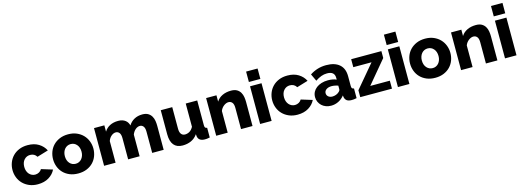

<svg xmlns="http://www.w3.org/2000/svg" viewBox="-0 -1652 7032 2584"><g transform="rotate(-15 3515.5 -360.0)"><path d="M24 -263Q24 -317 43 -366.5Q62 -416 98 -453.5Q134 -491 186.5 -513Q239 -535 306 -535Q397 -535 459 -496.5Q521 -458 552 -396L396 -349Q365 -399 305 -399Q255 -399 221.5 -362Q188 -325 188 -263Q188 -232 197 -206.5Q206 -181 222 -163Q238 -145 259.5 -135Q281 -125 305 -125Q335 -125 360 -139.5Q385 -154 397 -177L553 -129Q524 -68 460.5 -29Q397 10 306 10Q240 10 187.5 -12.5Q135 -35 98.5 -72.5Q62 -110 43 -159.5Q24 -209 24 -263Z M870 10Q803 10 750.5 -12Q698 -34 662 -71.5Q626 -109 607.5 -158.5Q589 -208 589 -262Q589 -316 607.5 -365.5Q626 -415 662 -452.5Q698 -490 750.5 -512.5Q803 -535 870 -535Q937 -535 989 -512.5Q1041 -490 1077 -452.5Q1113 -415 1132 -365.5Q1151 -316 1151 -262Q1151 -208 1132.5 -158.5Q1114 -109 1078 -71.5Q1042 -34 989.5 -12Q937 10 870 10ZM753 -262Q753 -200 786 -162.5Q819 -125 870 -125Q895 -125 916 -135Q937 -145 952.5 -163Q968 -181 977 -206.5Q986 -232 986 -262Q986 -324 953 -361.5Q920 -399 870 -399Q845 -399 823.5 -389Q802 -379 786.5 -361Q771 -343 762 -317.5Q753 -292 753 -262Z M2060 0H1900V-295Q1900 -347 1881 -370.5Q1862 -394 1832 -394Q1816 -394 1799.5 -387Q1783 -380 1769 -367.5Q1755 -355 1743.5 -338Q1732 -321 1725 -301V0H1565V-295Q1565 -347 1546 -370.5Q1527 -394 1497 -394Q1465 -394 1434.5 -368.5Q1404 -343 1390 -301V0H1230V-525H1374V-437Q1403 -485 1452.5 -510Q1502 -535 1568 -535Q1601 -535 1625.5 -527Q1650 -519 1668 -505Q1686 -491 1697 -472.5Q1708 -454 1713 -433Q1743 -482 1792 -508.5Q1841 -535 1904 -535Q1954 -535 1984.5 -516.5Q2015 -498 2032 -468.5Q2049 -439 2054.5 -404Q2060 -369 2060 -336Z M2324 10Q2243 10 2201.5 -40.5Q2160 -91 2160 -189V-525H2320V-224Q2320 -176 2339 -150.5Q2358 -125 2393 -125Q2425 -125 2455 -142Q2485 -159 2508 -201V-525H2668V-180Q2668 -156 2675.5 -146.5Q2683 -137 2702 -135V0Q2679 5 2663 6.5Q2647 8 2634 8Q2548 8 2536 -59L2533 -91Q2497 -39 2443.5 -14.5Q2390 10 2324 10Z M3298 0H3138V-295Q3138 -347 3118.5 -370.5Q3099 -394 3067 -394Q3050 -394 3033 -387Q3016 -380 3000 -367.5Q2984 -355 2971.5 -338Q2959 -321 2952 -301V0H2792V-525H2936V-437Q2965 -484 3018 -509.5Q3071 -535 3140 -535Q3191 -535 3222 -516.5Q3253 -498 3270 -468.5Q3287 -439 3292.5 -404Q3298 -369 3298 -336Z M3404 0V-525H3564V0ZM3404 -585V-730H3564V-585Z M3643 -263Q3643 -317 3662 -366.5Q3681 -416 3717 -453.5Q3753 -491 3805.5 -513Q3858 -535 3925 -535Q4016 -535 4078 -496.5Q4140 -458 4171 -396L4015 -349Q3984 -399 3924 -399Q3874 -399 3840.5 -362Q3807 -325 3807 -263Q3807 -232 3816 -206.5Q3825 -181 3841 -163Q3857 -145 3878.5 -135Q3900 -125 3924 -125Q3954 -125 3979 -139.5Q4004 -154 4016 -177L4172 -129Q4143 -68 4079.5 -29Q4016 10 3925 10Q3859 10 3806.5 -12.5Q3754 -35 3717.5 -72.5Q3681 -110 3662 -159.5Q3643 -209 3643 -263Z M4393 10Q4354 10 4320.5 -2.5Q4287 -15 4263 -37.5Q4239 -60 4225 -90.5Q4211 -121 4211 -157Q4211 -196 4227.5 -228Q4244 -260 4274 -283Q4304 -306 4345 -319Q4386 -332 4436 -332Q4469 -332 4500 -326.5Q4531 -321 4554 -310V-334Q4554 -425 4449 -425Q4406 -425 4367 -410.5Q4328 -396 4285 -367L4238 -467Q4290 -501 4346 -518Q4402 -535 4465 -535Q4584 -535 4649 -479Q4714 -423 4714 -315V-180Q4714 -156 4721.5 -146.5Q4729 -137 4748 -135V0Q4727 5 4710 6.5Q4693 8 4679 8Q4634 8 4611 -9.5Q4588 -27 4582 -59L4579 -83Q4544 -38 4495.5 -14Q4447 10 4393 10ZM4440 -105Q4466 -105 4490.5 -114Q4515 -123 4531 -138Q4554 -156 4554 -176V-226Q4533 -234 4508.5 -238.5Q4484 -243 4463 -243Q4419 -243 4390.5 -223Q4362 -203 4362 -171Q4362 -142 4384 -123.5Q4406 -105 4440 -105Z M4799 -96 5067 -414H4813V-525H5234V-429L4968 -111H5241V0H4799Z M5324 0V-525H5484V0ZM5324 -585V-730H5484V-585Z M5844 10Q5777 10 5724.5 -12Q5672 -34 5636 -71.5Q5600 -109 5581.5 -158.5Q5563 -208 5563 -262Q5563 -316 5581.5 -365.5Q5600 -415 5636 -452.5Q5672 -490 5724.5 -512.5Q5777 -535 5844 -535Q5911 -535 5963 -512.5Q6015 -490 6051 -452.5Q6087 -415 6106 -365.5Q6125 -316 6125 -262Q6125 -208 6106.5 -158.5Q6088 -109 6052 -71.5Q6016 -34 5963.5 -12Q5911 10 5844 10ZM5727 -262Q5727 -200 5760 -162.5Q5793 -125 5844 -125Q5869 -125 5890 -135Q5911 -145 5926.5 -163Q5942 -181 5951 -206.5Q5960 -232 5960 -262Q5960 -324 5927 -361.5Q5894 -399 5844 -399Q5819 -399 5797.5 -389Q5776 -379 5760.5 -361Q5745 -343 5736 -317.5Q5727 -292 5727 -262Z M6710 0H6550V-295Q6550 -347 6530.5 -370.5Q6511 -394 6479 -394Q6462 -394 6445 -387Q6428 -380 6412 -367.5Q6396 -355 6383.5 -338Q6371 -321 6364 -301V0H6204V-525H6348V-437Q6377 -484 6430 -509.5Q6483 -535 6552 -535Q6603 -535 6634 -516.5Q6665 -498 6682 -468.5Q6699 -439 6704.5 -404Q6710 -369 6710 -336Z M6816 0V-525H6976V0ZM6816 -585V-730H6976V-585Z"/></g></svg>

Font: Boldmen
Style: Bold
Weight: 700
Designer: Matt McInerney, Pablo Impallari, Rodrigo Fuenzalida
Foundry: LIVING CONCEPT
Version: Version 1.000